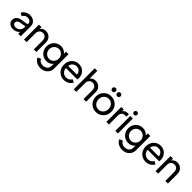

<svg xmlns="http://www.w3.org/2000/svg" viewBox="473 -2725 4890 4890"><g transform="rotate(45 2917.5 -280.0)"><path d="M35 -141Q35 -207 78.5 -251.5Q122 -296 211 -311L395 -341V-366Q395 -410 362 -437.5Q329 -465 277 -465Q231 -465 195.5 -441.5Q160 -418 143 -379L62 -421Q85 -477 146 -514Q207 -551 279 -551Q340 -551 387.5 -527.5Q435 -504 461.5 -462Q488 -420 488 -366V0H397V-70Q368 -32 320.5 -10Q273 12 215 12Q135 12 85 -30.5Q35 -73 35 -141ZM226 -67Q275 -67 313.5 -88.5Q352 -110 373.5 -147Q395 -184 395 -229V-263L232 -236Q133 -219 133 -144Q133 -111 159.5 -89Q186 -67 226 -67Z M605 -539H696V-473Q720 -511 760 -531Q800 -551 850 -551Q907 -551 953 -524.5Q999 -498 1025.5 -452Q1052 -406 1052 -349V0H958V-319Q958 -385 922.5 -423Q887 -461 829 -461Q771 -461 734.5 -422.5Q698 -384 698 -319V0H605Z M1171 79 1258 39Q1273 79 1313 104.5Q1353 130 1411 130Q1482 130 1529 89.5Q1576 49 1576 -23V-98Q1546 -57 1499 -35Q1452 -13 1397 -13Q1322 -13 1262 -48.5Q1202 -84 1167.5 -145.5Q1133 -207 1133 -282Q1133 -357 1167 -418.5Q1201 -480 1261 -515.5Q1321 -551 1396 -551Q1452 -551 1499 -528.5Q1546 -506 1579 -464V-539H1670V-23Q1670 47 1637 102Q1604 157 1545 188.5Q1486 220 1412 220Q1327 220 1262.5 181.5Q1198 143 1171 79ZM1405 -103Q1452 -103 1491.5 -127Q1531 -151 1553.5 -192Q1576 -233 1576 -282Q1576 -331 1553.5 -372Q1531 -413 1491.5 -437Q1452 -461 1405 -461Q1356 -461 1316.5 -437Q1277 -413 1254 -372Q1231 -331 1231 -282Q1231 -233 1253.5 -192Q1276 -151 1316 -127Q1356 -103 1405 -103Z M1775 -271Q1775 -351 1809.5 -415Q1844 -479 1903.5 -515Q1963 -551 2037 -551Q2114 -551 2171.5 -515Q2229 -479 2259.5 -419.5Q2290 -360 2290 -292Q2290 -269 2285 -242H1873Q1875 -191 1899 -153Q1923 -115 1961.5 -94Q2000 -73 2046 -73Q2144 -73 2197 -162L2275 -122Q2249 -64 2187 -26Q2125 12 2045 12Q1969 12 1907 -25Q1845 -62 1810 -126.5Q1775 -191 1775 -271ZM2189 -322Q2187 -385 2143.5 -426.5Q2100 -468 2037 -468Q1975 -468 1930 -428.5Q1885 -389 1875 -322Z M2396 -757H2489V-476Q2513 -512 2552.5 -531.5Q2592 -551 2641 -551Q2698 -551 2744 -524.5Q2790 -498 2816.5 -452Q2843 -406 2843 -349V0H2749V-319Q2749 -385 2713 -423Q2677 -461 2620 -461Q2563 -461 2526 -422.5Q2489 -384 2489 -319V0H2396Z M2924 -270Q2924 -349 2960.5 -413.5Q2997 -478 3060.5 -514.5Q3124 -551 3202 -551Q3279 -551 3342.5 -514.5Q3406 -478 3442.5 -414Q3479 -350 3479 -270Q3479 -189 3442 -125Q3405 -61 3341.5 -24.5Q3278 12 3202 12Q3125 12 3061.5 -24.5Q2998 -61 2961 -125.5Q2924 -190 2924 -270ZM3202 -78Q3251 -78 3292 -103Q3333 -128 3356.5 -172Q3380 -216 3380 -270Q3380 -324 3356.5 -367.5Q3333 -411 3292 -436Q3251 -461 3202 -461Q3152 -461 3110.5 -436Q3069 -411 3045.5 -367.5Q3022 -324 3022 -270Q3022 -216 3045.5 -172Q3069 -128 3110.5 -103Q3152 -78 3202 -78ZM3067 -718Q3067 -744 3085 -762Q3103 -780 3130 -780Q3156 -780 3174 -762Q3192 -744 3192 -718Q3192 -691 3174 -673Q3156 -655 3130 -655Q3103 -655 3085 -673.5Q3067 -692 3067 -718ZM3305 -780Q3331 -780 3349 -762Q3367 -744 3367 -718Q3367 -691 3349 -673Q3331 -655 3305 -655Q3278 -655 3260 -673.5Q3242 -692 3242 -718Q3242 -744 3260 -762Q3278 -780 3305 -780Z M3571 -539H3662V-475Q3704 -545 3805 -545H3838V-457H3791Q3733 -457 3698.5 -421Q3664 -385 3664 -321V0H3571Z M3894 -539H3987V0H3894ZM3941 -741Q3967 -741 3983 -725Q3999 -709 3999 -683Q3999 -657 3983 -641Q3967 -625 3941 -625Q3915 -625 3899 -641Q3883 -657 3883 -683Q3883 -709 3899 -725Q3915 -741 3941 -741Z M4117 79 4204 39Q4219 79 4259 104.5Q4299 130 4357 130Q4428 130 4475 89.5Q4522 49 4522 -23V-98Q4492 -57 4445 -35Q4398 -13 4343 -13Q4268 -13 4208 -48.5Q4148 -84 4113.5 -145.5Q4079 -207 4079 -282Q4079 -357 4113 -418.5Q4147 -480 4207 -515.5Q4267 -551 4342 -551Q4398 -551 4445 -528.5Q4492 -506 4525 -464V-539H4616V-23Q4616 47 4583 102Q4550 157 4491 188.5Q4432 220 4358 220Q4273 220 4208.5 181.5Q4144 143 4117 79ZM4351 -103Q4398 -103 4437.5 -127Q4477 -151 4499.5 -192Q4522 -233 4522 -282Q4522 -331 4499.5 -372Q4477 -413 4437.5 -437Q4398 -461 4351 -461Q4302 -461 4262.5 -437Q4223 -413 4200 -372Q4177 -331 4177 -282Q4177 -233 4199.5 -192Q4222 -151 4262 -127Q4302 -103 4351 -103Z M4721 -271Q4721 -351 4755.5 -415Q4790 -479 4849.5 -515Q4909 -551 4983 -551Q5060 -551 5117.5 -515Q5175 -479 5205.5 -419.5Q5236 -360 5236 -292Q5236 -269 5231 -242H4819Q4821 -191 4845 -153Q4869 -115 4907.5 -94Q4946 -73 4992 -73Q5090 -73 5143 -162L5221 -122Q5195 -64 5133 -26Q5071 12 4991 12Q4915 12 4853 -25Q4791 -62 4756 -126.5Q4721 -191 4721 -271ZM5135 -322Q5133 -385 5089.5 -426.5Q5046 -468 4983 -468Q4921 -468 4876 -428.5Q4831 -389 4821 -322Z M5342 -539H5433V-473Q5457 -511 5497 -531Q5537 -551 5587 -551Q5644 -551 5690 -524.5Q5736 -498 5762.5 -452Q5789 -406 5789 -349V0H5695V-319Q5695 -385 5659.5 -423Q5624 -461 5566 -461Q5508 -461 5471.5 -422.5Q5435 -384 5435 -319V0H5342Z"/></g></svg>

Font: BLUETTI 2.0 Normal
Style: Normal
Weight: 400
Designer: Stijn de Vries
Foundry: tokotype
Version: Version 2.005;October 31, 2023;FontCreator 14.0.0.2814 64-bi